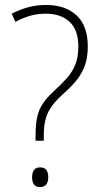

<svg xmlns="http://www.w3.org/2000/svg" viewBox="-20 -744 405 772"><path d="M123 -197Q123 -241 129 -271Q135 -301 151 -325.5Q167 -350 196 -377Q227 -405 249.5 -430.5Q272 -456 283.5 -486Q295 -516 295 -557Q295 -624 259.5 -656.5Q224 -689 165 -689Q131 -689 101 -680.5Q71 -672 42 -656L27 -689Q61 -706 94 -715Q127 -724 166 -724Q243 -724 288 -682Q333 -640 333 -557Q333 -509 319 -474.5Q305 -440 280 -412Q255 -384 222 -355Q197 -331 182.5 -308.5Q168 -286 162 -259.5Q156 -233 156 -194V-178H123ZM109 -31Q109 -49 116.5 -60Q124 -71 141 -71Q159 -71 166.5 -60.5Q174 -50 174 -32Q174 8 141 8Q124 8 116.5 -2.5Q109 -13 109 -31Z"/></svg>

Font: Noto Sans Armenian SemiCondensed ExtraLight
Style: Regular
Weight: 200
Width: 4
Designer: Monotype Design Team
Foundry: Monotype Imaging Inc.
Version: Version 2.008; ttfautohint (v1.8.4.7-5d5b)